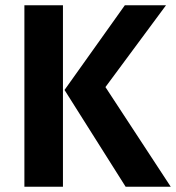

<svg xmlns="http://www.w3.org/2000/svg" viewBox="-20 -712 671 732"><path d="M382 -380 631 0H459L226 -369L456 -692H613ZM220 0H73V-692H220Z"/></svg>

Font: FiraSans
Style: Regular
Weight: 600
Designer: Carrois Corporate & Edenspiekermann AG
Foundry: Carrois Corporate GbR & Edenspiekermann AG
Version: Version 3.106;PS 003.106;hotconv 1.0.70;makeotf.lib2.5.58329